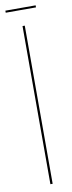

<svg xmlns="http://www.w3.org/2000/svg" viewBox="-112 -808 314 837"><g transform="rotate(-10 45.0 -389.5)"><path d="M-22 -779H112V-770H-22ZM40 -700H50V0H40Z"/></g></svg>

Font: Bebas Neue Thin
Style: Regular
Weight: 200
Designer: Ryoichi Tsunekawa
Foundry: Ryoichi Tsunekawa
Version: Version 1.003;PS 001.003;hotconv 1.0.70;makeotf.lib2.5.58329